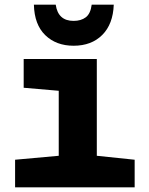

<svg xmlns="http://www.w3.org/2000/svg" viewBox="-20 -807 640 827"><path d="M470 -787H375Q370 -748 349.5 -732.5Q329 -717 297 -717Q230 -717 220 -787H126Q128 -701 175 -655.5Q222 -610 297 -610Q374 -610 420.5 -656.5Q467 -703 470 -787ZM560 0V-119L397 -136V-553H82V-429L233 -416V-136L45 -119V0Z"/></svg>

Font: Noto Sans Mono UI ExtraBold
Style: Regular
Weight: 800
Designer: Monotype Design team
Foundry: Monotype Imaging Inc.
Version: 1.000